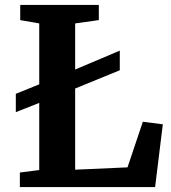

<svg xmlns="http://www.w3.org/2000/svg" viewBox="-20 -763 698 783"><path d="M140 -69.5V-343.5L44.5 -305.5V-380.5L140 -419V-667.5L62.5 -681V-743H383V-681L286.5 -667.5V-479.5L468.5 -556.5V-476.5L286.5 -402V-71L500 -80.5L562.5 -266.5L644 -256L612.5 0H61V-59.5Z"/></svg>

Font: Merriweather
Style: Bold
Weight: 700
Designer: Eben Sorkin
Foundry: Eben Sorkin
Version: Version 2.100; ttfautohint (v1.7.19-72a1) -l 8 -r 50 -G 200 